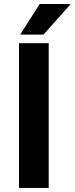

<svg xmlns="http://www.w3.org/2000/svg" viewBox="-20 -923 368 943"><path d="M219.2 -710.9V0H73.2V-710.9ZM79.1 -752.9 174.8 -903.3H327.6L193.4 -752.9Z"/></svg>

Font: Vazirmatn RD
Style: Bold
Weight: 700
Designer: Saber Rastikerdar
Foundry: Saber Rastikerdar
Version: Version 32.102